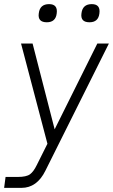

<svg xmlns="http://www.w3.org/2000/svg" viewBox="-32 -711 548 931"><path d="M156 -646Q161 -691 206 -691Q249 -691 243 -646Q238 -603 195 -603Q150 -603 156 -646ZM363 -646Q368 -691 413 -691Q456 -691 450 -646Q445 -603 402 -603Q357 -603 363 -646ZM-12 200 -5 147H54Q96 147 113.5 134Q131 121 146 90L198 -14L70 -500H126L233 -84L440 -500H496L188 117Q147 200 72 200Z"/></svg>

Font: Haskoy Light
Style: Italic
Weight: 300
Designer: Ertekin Erdin
Foundry: Ertekin Erdin
Version: Version 2.000; ttfautohint (v1.8.4.7-5d5b)